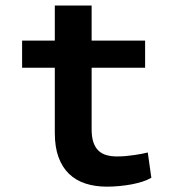

<svg xmlns="http://www.w3.org/2000/svg" viewBox="-20 -678 640 708"><path d="M317.9 -657.7V-528.3H515.1V-428.2H317.9V-201.2Q317.9 -172.4 324.5 -153.1Q331.1 -133.8 343.3 -122.3Q355.5 -110.8 372.8 -106Q390.1 -101.1 411.6 -101.1Q427.2 -101.1 443.6 -102.5Q460 -104 474.9 -106.2Q489.7 -108.4 502.7 -110.8Q515.6 -113.3 524.9 -115.7L538.1 -22.5Q523.9 -14.2 504.9 -8.1Q485.8 -2 464.4 2Q442.9 5.9 419.7 8.1Q396.5 10.3 374 10.3Q330.6 10.3 295.2 -1.2Q259.8 -12.7 234.6 -36.9Q209.5 -61 195.8 -98.4Q182.1 -135.7 182.1 -188V-428.2H61.5V-528.3H182.1V-657.7Z"/></svg>

Font: TypoPRO Roboto Mono
Style: Bold
Weight: 700
Designer: Google
Version: Version 2.000986; 2015; ttfautohint (v1.3)